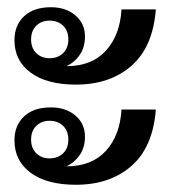

<svg xmlns="http://www.w3.org/2000/svg" viewBox="-20 -528 479 531"><path d="M20 -417Q20 -458 46.5 -483Q73 -508 121 -508Q162 -508 188.5 -485.5Q215 -463 215 -427Q215 -398 201 -377Q187 -356 164 -345Q234 -345 273 -388Q312 -431 316 -502H411Q403 -398 343.5 -346Q284 -294 190 -294Q110 -294 65 -327Q20 -360 20 -417ZM169 -419Q169 -443 154.5 -457Q140 -471 117 -471Q95 -471 80.5 -457Q66 -443 66 -419Q66 -395 80.5 -381Q95 -367 117 -367Q140 -367 154.5 -381Q169 -395 169 -419ZM20 -140Q20 -181 46.5 -206Q73 -231 121 -231Q162 -231 188.5 -208.5Q215 -186 215 -150Q215 -121 201 -100Q187 -79 164 -68Q234 -68 273 -111Q312 -154 316 -225H411Q403 -121 343.5 -69Q284 -17 190 -17Q110 -17 65 -50Q20 -83 20 -140ZM169 -142Q169 -166 154.5 -180Q140 -194 117 -194Q95 -194 80.5 -180Q66 -166 66 -142Q66 -118 80.5 -104Q95 -90 117 -90Q140 -90 154.5 -104Q169 -118 169 -142Z"/></svg>

Font: Taviraj DemiBold
Style: Regular
Weight: 600
Designer: Katatrad Team
Foundry: CadsonDemak
Version: Version 1.030